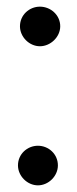

<svg xmlns="http://www.w3.org/2000/svg" viewBox="-20 -557 232 577"><path d="M34 -60C34 -28 62 0 94 0C126 0 154 -28 154 -60C154 -94 126 -119 94 -119C62 -119 34 -94 34 -60ZM40 -478C40 -446 68 -418 100 -418C132 -418 161 -446 161 -478C161 -512 132 -537 100 -537C68 -537 40 -512 40 -478Z"/></svg>

Font: Economica
Style: Bold
Weight: 700
Designer: Vicente Lamonaca
Foundry: Vicente Lamonaca
Version: Version 1.100